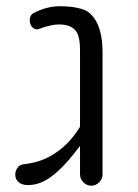

<svg xmlns="http://www.w3.org/2000/svg" viewBox="-20 -592 437 608"><path d="M167 -514.6Q210 -514.6 224.6 -487.3Q233.4 -469.7 233.4 -433.6V-190.4Q212.9 -158.2 193.4 -138.7Q173.8 -119.1 155.3 -107.4Q112.3 -78.1 57.6 -72.3Q43.9 -71.3 36.1 -61.5Q28.3 -51.8 28.3 -39.1Q28.3 -24.4 39.1 -15.1Q49.8 -5.9 68.4 -5.9Q106.4 -5.9 141.6 -32.2Q177.7 -58.6 215.8 -107.4L233.4 -129.9V-40Q233.4 -25.4 244.1 -14.6Q254.9 -3.9 269 -3.9Q283.2 -3.9 293.9 -14.6Q304.7 -25.4 304.7 -40V-426.8Q304.7 -509.8 268.6 -545.9Q256.8 -558.6 239.3 -563.5Q210 -572.3 170.9 -572.3Q132.8 -572.3 96.7 -555.7Q87.9 -551.8 85.4 -550.3Q83 -548.8 81.1 -546.9Q74.2 -540 74.2 -527.3Q74.2 -514.6 82 -505.9Q89.8 -499 97.7 -499Q99.6 -499 105.5 -501Q127.9 -509.8 153.3 -513.7Q161.1 -514.6 167 -514.6Z"/></svg>

Font: FakePearl
Style: ExtraLight
Weight: 300
Version: Version 1.2